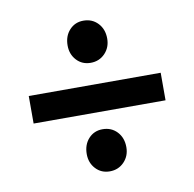

<svg xmlns="http://www.w3.org/2000/svg" viewBox="-62 -642 626 620"><g transform="rotate(-10 250.5 -332.0)"><path d="M250 -579.1Q278.8 -579.1 297.4 -559.3Q315.9 -539.6 315.9 -508.8Q315.9 -480 297.1 -460.4Q278.3 -440.9 250 -440.9Q222.2 -440.9 204.1 -460.4Q186 -480 186 -508.8Q186 -539.6 204.1 -559.3Q222.2 -579.1 250 -579.1ZM34.2 -370.1H466.8V-279.8H34.2ZM250 -223.1Q278.8 -223.1 297.4 -203.4Q315.9 -183.6 315.9 -152.8Q315.9 -124 297.1 -104.5Q278.3 -85 250 -85Q222.2 -85 204.1 -104.5Q186 -124 186 -152.8Q186 -183.6 204.1 -203.4Q222.2 -223.1 250 -223.1Z"/></g></svg>

Font: Montserrat-Arabic Medium
Style: Regular
Weight: 500
Designer: Mohamed Gaber
Foundry: Kief Type Foundry
Version: Version 5.008;PS 005.008;hotconv 1.0.88;makeotf.lib2.5.64775